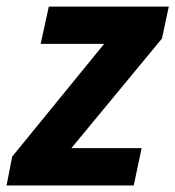

<svg xmlns="http://www.w3.org/2000/svg" viewBox="-43 -566 535 586"><path d="M365.2 0H-22.9L-5.9 -87.9L274.9 -432.1H81.1L106 -545.9H472.2L451.2 -448.2L174.8 -113.8H389.2Z"/></svg>

Font: Zoram GWebM
Style: Bold Italic
Weight: 700
Italic angle: -12°
Foundry: Ascender Corporation
Version: Version 1.000